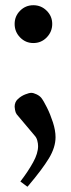

<svg xmlns="http://www.w3.org/2000/svg" viewBox="-20 -499 273 736"><path d="M107.9 -479Q137.7 -479 158.9 -458Q180.2 -437 180.2 -407.2Q180.2 -377.4 159.2 -355.7Q138.2 -334 107.9 -334Q78.1 -334 57.1 -355.5Q36.1 -377 36.1 -407.2Q36.1 -437 57.1 -458Q78.1 -479 107.9 -479ZM85 216.8 58.1 196.8 61 192.9Q87.9 157.7 106.9 123.3Q126 88.9 126 61Q126 51.3 123 40Q120.1 28.8 113.8 22L43.9 -61Q39.1 -67.9 37.6 -77.9Q36.1 -87.9 36.1 -89.8Q36.1 -107.9 48.6 -119.4Q61 -130.9 76.4 -137Q91.8 -143.1 100.1 -143.1Q107.9 -143.1 119.9 -137.5Q131.8 -131.8 138.2 -124Q147 -112.8 159.9 -86.9Q172.9 -61 182.9 -30Q192.9 1 192.9 26.9Q192.9 65.9 167.5 107.9Q142.1 149.9 87.9 213.9Z"/></svg>

Font: Aref Ruqaa
Style: Bold
Weight: 700
Designer: Abdullah Aref
Version: Version 1.002